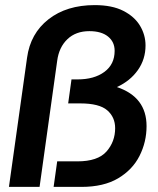

<svg xmlns="http://www.w3.org/2000/svg" viewBox="-20 -732 619 752"><path d="M15 0 86 -506Q99 -601 170 -656.5Q241 -712 351 -712Q419 -712 463 -689.5Q507 -667 528.5 -631Q550 -595 550 -554Q550 -500 520 -457.5Q490 -415 438 -391Q554 -352 554 -238Q554 -176 526.5 -121.5Q499 -67 442.5 -33.5Q386 0 299 0H190L204 -100H283Q363 -100 397 -138.5Q431 -177 431 -230Q431 -273 400 -300Q369 -327 294 -327H247L260 -421H284Q349 -421 389 -450.5Q429 -480 429 -533Q429 -568 403 -589Q377 -610 330 -610Q277 -610 244 -578.5Q211 -547 204 -494L135 0Z"/></svg>

Font: Host Grotesk SemiBold
Style: Italic
Weight: 600
Italic angle: -8°
Designer: Doğukan Karapınar based on Poppins by Indian Type Foundry, Jonny Pinhorn
Foundry: Element Type
Version: Version 1.001; ttfautohint (v1.8.4.7-5d5b)